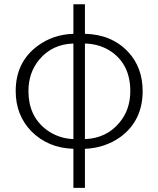

<svg xmlns="http://www.w3.org/2000/svg" viewBox="-20 -707 764 926"><path d="M389.6 -497.1V-36.1Q493.2 -40 555.7 -115.2Q608.4 -177.7 608.4 -267.6Q608.4 -392.6 519.5 -456.1Q463.9 -495.1 389.6 -497.1ZM334 -36.1V-497.1Q231.4 -494.1 168.9 -418.9Q117.2 -356.4 117.2 -267.6Q117.2 -147.5 203.1 -82Q260.7 -39.1 334 -36.1ZM389.6 -686.5V-543.9Q518.6 -541 597.7 -457Q668 -381.8 668 -267.6Q668 -126 561.5 -46.9Q486.3 6.8 389.6 10.7V199.2H334V10.7Q211.9 6.8 131.8 -73.2Q55.7 -151.4 55.7 -267.6Q55.7 -407.2 161.1 -485.4Q236.3 -541 334 -543.9V-686.5Z"/></svg>

Font: Taipei Sans TC Beta Light
Style: Regular
Weight: 300
Designer: JT Foundry
Foundry: JT Foundry
Version: Version 1.000